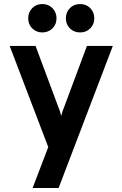

<svg xmlns="http://www.w3.org/2000/svg" viewBox="-20 -739 608 953"><path d="M142 194 219.5 -9 28 -511H156.5L268 -212Q272.5 -201.5 276.5 -189Q280.5 -176.5 284 -164Q287 -176.5 291.2 -188.8Q295.5 -201 300 -212L411.5 -511H540L271 194ZM378 -578Q347 -578 327 -598Q307 -618 307 -648Q307 -678.5 327 -698.8Q347 -719 378 -719Q407.5 -719 427.8 -698.8Q448 -678.5 448 -648Q448 -618 427.8 -598Q407.5 -578 378 -578ZM190 -578Q160 -578 140 -598Q120 -618 120 -648Q120 -678.5 140 -698.8Q160 -719 190 -719Q220 -719 240.2 -698.8Q260.5 -678.5 260.5 -648Q260.5 -618 240.2 -598Q220 -578 190 -578Z"/></svg>

Font: Undotted
Style: Bold
Weight: 700
Designer: Delve Withrington, Dave Bailey, Thomas Jockin
Foundry: Delve Fonts LLC
Version: Version 4.000